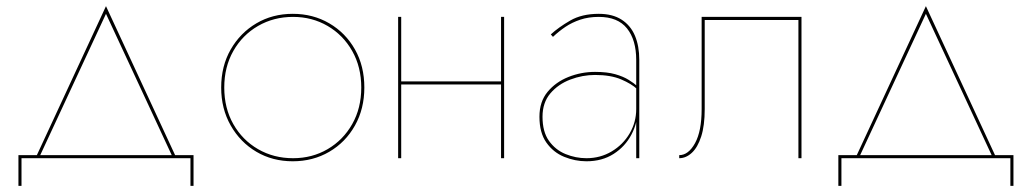

<svg xmlns="http://www.w3.org/2000/svg" viewBox="-20 -515 3364 625"><path d="M325 -470 539 -10H550L325 -495L100 -10H111ZM600 0V90H610V-10H40V90H50V0Z M700 -230Q700 -161 731 -106.5Q762 -52 814.5 -21Q867 10 933 10Q999 10 1052 -21Q1105 -52 1135.5 -106.5Q1166 -161 1166 -230Q1166 -300 1135.5 -354Q1105 -408 1052 -439Q999 -470 933 -470Q867 -470 814.5 -439Q762 -408 731 -354Q700 -300 700 -230ZM710 -230Q710 -297 739.5 -349Q769 -401 820 -430.5Q871 -460 934 -460Q996 -460 1046.5 -430.5Q1097 -401 1126.5 -349Q1156 -297 1156 -230Q1156 -163 1126.5 -111Q1097 -59 1046.5 -29.5Q996 0 934 0Q871 0 820 -29.5Q769 -59 739.5 -111Q710 -163 710 -230Z M1283 -240H1613V-250H1283ZM1611 -460V0H1621V-460ZM1276 -460V0H1286V-460Z M1746 -135Q1746 -181 1771.5 -211Q1797 -241 1836.5 -256Q1876 -271 1917 -271Q1968 -271 2002 -256.5Q2036 -242 2054 -225V-235Q2044 -244 2026.5 -255Q2009 -266 1982.5 -273.5Q1956 -281 1917 -281Q1872 -281 1830.5 -264.5Q1789 -248 1762.5 -216Q1736 -184 1736 -135Q1736 -83 1758.5 -51Q1781 -19 1816.5 -4.5Q1852 10 1889 10Q1940 10 1977.5 -14Q2015 -38 2035.5 -77Q2056 -116 2056 -160H2051Q2051 -117 2029.5 -80.5Q2008 -44 1971 -22Q1934 0 1889 0Q1854 0 1821 -13.5Q1788 -27 1767 -56.5Q1746 -86 1746 -135ZM1780 -395Q1799 -413 1820.5 -427.5Q1842 -442 1869 -451Q1896 -460 1929 -460Q1991 -460 2021 -422.5Q2051 -385 2051 -320V0H2061V-320Q2061 -365 2047 -398.5Q2033 -432 2003.5 -451Q1974 -470 1929 -470Q1874 -470 1836 -448Q1798 -426 1773 -403Z M2589 -460H2264V-160Q2264 -88 2242.5 -49Q2221 -10 2191 -10V0Q2213 0 2232 -17.5Q2251 -35 2262.5 -70.5Q2274 -106 2274 -160V-450H2579V0H2589Z M2994 -470 3208 -10H3219L2994 -495L2769 -10H2780ZM3269 0V90H3279V-10H2709V90H2719V0Z"/></svg>

Font: Jost Thin
Style: Regular
Weight: 250
Version: Version 3.710